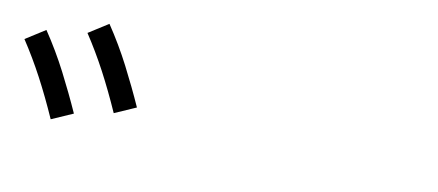

<svg xmlns="http://www.w3.org/2000/svg" viewBox="-38 -964 1076 472"><g transform="rotate(10 500.0 -728.0)"><path d="M252.8 -641.6Q229.6 -693.9 205.9 -738.7Q182.1 -783.4 155 -824.6L204.4 -856Q235.3 -810 260.3 -761.4Q285.3 -712.8 306.6 -665.2ZM102.8 -599.9Q79.6 -652.2 55.9 -697Q32.1 -741.8 5 -782.9L54.4 -814.3Q85.3 -768.3 110.3 -719.7Q135.3 -671.1 156.6 -623.5Z"/></g></svg>

Font: Murecho Thin
Style: Regular
Weight: 100
Designer: Neil Summerour
Foundry: Positype
Version: Version 1.010